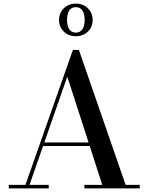

<svg xmlns="http://www.w3.org/2000/svg" viewBox="-20 -1040 820 1060"><path d="M212.5 -234V-253.5H532V-234ZM415.5 -764.5 673.5 -19.5H751.5V0H446V-19.5H544.5L351.5 -617L143 -19.5H249V0H28.5V-19.5H120.5L382.5 -764.5ZM398.5 -840Q358.5 -840 332.2 -865.8Q306 -891.5 306 -929.5Q306 -968 332.2 -994Q358.5 -1020 398.5 -1020Q439 -1020 465.2 -994Q491.5 -968 491.5 -929.5Q491.5 -891.5 465.2 -865.8Q439 -840 398.5 -840ZM398.5 -860Q415.5 -860 426.5 -869.2Q437.5 -878.5 442.5 -894Q447.5 -909.5 447.5 -929.5Q447.5 -950 442.5 -966Q437.5 -982 426.5 -991.2Q415.5 -1000.5 398.5 -1000.5Q381.5 -1000.5 370.8 -991.2Q360 -982 355 -966Q350 -950 350 -929.5Q350 -909.5 355 -894Q360 -878.5 370.8 -869.2Q381.5 -860 398.5 -860Z"/></svg>

Font: Bodoni Moda Medium
Style: Regular
Weight: 500
Designer: Owen Earl
Foundry: indestructible type
Version: Version 2.005